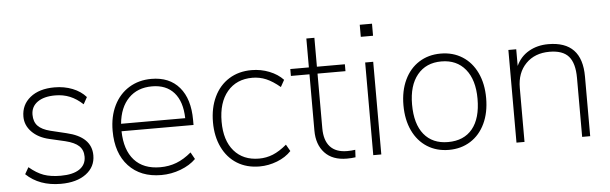

<svg xmlns="http://www.w3.org/2000/svg" viewBox="-46 -837 3176 999"><g transform="rotate(-5 1542.0 -337.5)"><path d="M55 -59 75 -94Q114 -61 150.5 -48Q187 -35 239 -35Q303 -35 337 -58Q371 -81 371 -123Q371 -158 349 -179Q327 -200 278 -212L196 -231Q139 -244 105.5 -278.5Q72 -313 72 -358Q72 -420 119 -458Q166 -496 246 -496Q297 -496 340 -479Q383 -462 410 -431L390 -395Q358 -425 323 -439.5Q288 -454 246 -454Q187 -454 153.5 -430Q120 -406 120 -364Q120 -327 140.5 -305.5Q161 -284 205 -273L288 -253Q417 -223 417 -126Q417 -66 368 -29.5Q319 7 236 7Q124 7 55 -59Z M950 -238H574Q576 -140 623.5 -87Q671 -34 759 -34Q804 -34 843.5 -49Q883 -64 922 -97L942 -61Q911 -30 862 -11.5Q813 7 761 7Q653 7 590.5 -60Q528 -127 528 -244Q528 -319 556 -376Q584 -433 635 -464.5Q686 -496 752 -496Q846 -496 898 -435Q950 -374 950 -264ZM575 -277H910Q908 -364 867 -410.5Q826 -457 752 -457Q676 -457 629.5 -409.5Q583 -362 575 -277Z M1052 -243Q1052 -318 1079.5 -375.5Q1107 -433 1157.5 -464.5Q1208 -496 1275 -496Q1324 -496 1368 -478.5Q1412 -461 1440 -431L1420 -395Q1382 -427 1348 -441.5Q1314 -456 1276 -456Q1193 -456 1145 -399Q1097 -342 1097 -242Q1097 -144 1144.5 -89Q1192 -34 1275 -34Q1313 -34 1347.5 -48Q1382 -62 1420 -94L1440 -59Q1411 -28 1366 -10.5Q1321 7 1274 7Q1207 7 1157 -24Q1107 -55 1079.5 -112Q1052 -169 1052 -243Z M1777 -36 1775 3Q1754 6 1730 6Q1655 6 1614.5 -37.5Q1574 -81 1574 -154V-448H1477V-484H1574V-635H1616V-484H1762V-448H1616V-163Q1616 -99 1646 -66Q1676 -33 1735 -33Q1758 -33 1777 -36Z M1868 0V-484H1910V0ZM1857 -682H1921V-619H1857Z M2047 -245Q2047 -320 2074 -377Q2101 -434 2150 -465Q2199 -496 2263 -496Q2327 -496 2376 -465Q2425 -434 2452 -377Q2479 -320 2479 -245Q2479 -169 2452 -112Q2425 -55 2376 -24Q2327 7 2263 7Q2199 7 2150 -24Q2101 -55 2074 -112Q2047 -169 2047 -245ZM2434 -245Q2434 -344 2388.5 -399.5Q2343 -455 2263 -455Q2183 -455 2137.5 -399.5Q2092 -344 2092 -245Q2092 -143 2136.5 -88.5Q2181 -34 2262 -34Q2345 -34 2389.5 -88.5Q2434 -143 2434 -245Z M3001 -312V0H2959V-308Q2959 -385 2928 -420.5Q2897 -456 2828 -456Q2751 -456 2704.5 -408.5Q2658 -361 2658 -282V0H2616V-484H2657V-397Q2679 -445 2723.5 -470.5Q2768 -496 2825 -496Q3001 -496 3001 -312Z"/></g></svg>

Font: wassup Sans
Style: Light
Weight: 200
Version: Version 2.001